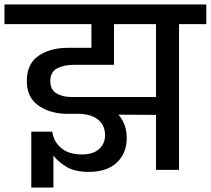

<svg xmlns="http://www.w3.org/2000/svg" viewBox="-44 -760 943 859"><path d="M879 -652H757V0H654V-246L486 -247Q523 -205 523 -142Q523 -75 479 -33Q435 9 353 9Q290 9 252 -14.5Q214 -38 195 -64V79H96V-171H190Q196 -126 230 -97.5Q264 -69 322 -69Q373 -69 399.5 -93.5Q426 -118 426 -155Q426 -200 394 -225.5Q362 -251 301 -251H245Q174 -254 125 -290Q76 -326 76 -398Q76 -474 128 -510Q180 -546 259 -546H365V-652H-24V-740H879ZM654 -326V-652H466V-470H287Q242 -470 211.5 -454Q181 -438 181 -397Q181 -360 207.5 -343Q234 -326 276 -326H320Z"/></svg>

Font: MSTAGE Medium
Style: Regular
Weight: 500
Designer: Ninad Kale (Devanagari), Jonny Pinhorn (Latin)
Foundry: Indian Type Foundry
Version: 4.004